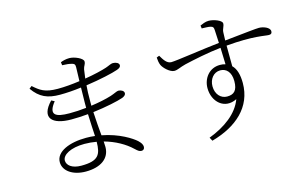

<svg xmlns="http://www.w3.org/2000/svg" viewBox="-99 -1042 2197 1374"><g transform="rotate(-15 1000.0 -355.0)"><path d="M388 -391C284 -391 238 -415 307 -502L284 -514C182 -407 248 -345 389 -345C430 -345 472 -347 513 -351C515 -284 519 -227 521 -187C500 -190 478 -191 455 -191C333 -191 229 -149 229 -71C229 -4 299 42 393 42C503 42 573 -7 573 -92L571 -133C651 -111 721 -72 771 -24C788 -8 799 2 816 2C829 2 839 -7 839 -22C839 -39 829 -54 810 -72C781 -98 694 -156 567 -180C563 -229 557 -287 554 -355C652 -367 740 -386 780 -400C797 -407 807 -416 807 -428C807 -447 783 -457 766 -457C754 -457 735 -445 704 -435C663 -422 609 -411 552 -403V-435C552 -482 553 -521 556 -553C662 -568 758 -590 794 -603C811 -609 824 -616 824 -631C824 -647 802 -658 779 -658C764 -658 747 -647 723 -639C690 -628 629 -613 560 -602L569 -668C574 -693 587 -700 587 -722C587 -745 526 -773 487 -773C462 -773 440 -767 422 -760L425 -737C457 -736 477 -734 498 -728C514 -723 518 -718 518 -698L515 -595C460 -587 403 -582 352 -582C255 -582 223 -608 175 -650L156 -635C208 -561 265 -537 356 -537C406 -537 460 -541 514 -548L512 -436V-398C470 -393 428 -391 388 -391ZM522 -144C521 -49 500 -7 372 -7C303 -7 267 -38 267 -73C267 -115 331 -152 433 -152C463 -152 493 -149 522 -144Z M1508 -215C1462 -215 1425 -253 1425 -313C1425 -364 1457 -409 1508 -409C1551 -409 1586 -377 1586 -309C1586 -238 1558 -215 1508 -215ZM1516 -447C1434 -447 1387 -379 1387 -309C1387 -207 1469 -131 1566 -180C1530 -81 1431 -9 1310 37L1324 63C1511 11 1641 -102 1641 -280C1641 -340 1628 -387 1599 -415L1598 -568C1802 -586 1881 -563 1911 -563C1928 -563 1934 -571 1934 -585C1934 -614 1885 -631 1854 -631C1832 -631 1759 -623 1598 -606L1600 -666C1601 -692 1616 -706 1616 -728C1616 -751 1556 -773 1519 -773C1494 -773 1472 -762 1455 -755L1458 -733C1487 -732 1509 -732 1523 -728C1539 -724 1544 -719 1545 -698L1550 -601C1430 -588 1221 -556 1186 -556C1152 -556 1132 -591 1113 -623L1093 -615C1094 -596 1097 -574 1104 -558C1115 -533 1159 -490 1191 -490C1216 -490 1235 -504 1279 -515C1344 -530 1456 -554 1552 -564L1556 -441C1544 -445 1531 -447 1516 -447Z"/></g></svg>

Font: Noto Serif HK Light
Style: Regular
Weight: 300
Designer: Ryoko NISHIZUKA 西塚涼子 (kana & ideographs); Frank Grießhammer (Latin, Greek & Cyrillic); Wenlong ZHANG 张文龙 (bopomofo); San
Foundry: Adobe
Version: Version 2.001;hotconv 1.1.0;makeotfexe 2.6.0